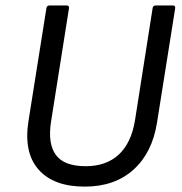

<svg xmlns="http://www.w3.org/2000/svg" viewBox="-20 -675 671 707"><path d="M292 12.2Q177.2 12.2 121.8 -50.8Q66.4 -113.8 85 -230L150.9 -645Q152.3 -654.8 162.1 -654.8H226.1Q235.4 -654.8 233.9 -644L168 -227.1Q155.3 -147 185.3 -105Q215.3 -63 295.9 -63Q371.1 -63 417.2 -105.7Q463.4 -148.4 477.1 -231.9L542 -645Q543.5 -654.8 553.2 -654.8H617.2Q626.5 -654.8 625 -644L558.1 -223.1Q540.5 -112.3 471.2 -50Q401.9 12.2 292 12.2Z"/></svg>

Font: Sofia Sans
Style: Italic
Weight: 400
Italic angle: -9°
Designer: Botio Nikoltchev, Ani Petrova
Foundry: lettersoup
Version: Version 4.100